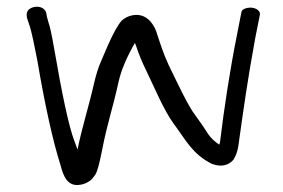

<svg xmlns="http://www.w3.org/2000/svg" viewBox="-20 -495 831 563"><path d="M63.8 -466.6C54.5 -455.9 58.5 -442.1 63.8 -428.6C74.1 -400.6 82 -353.8 89.2 -319.2C112 -185 135 -81.1 158.4 -7.5C166.3 22.5 178.4 52.9 215.3 46.8C227.5 45.1 236.7 40.2 245.2 34C250.2 29.8 254.5 24.3 259.5 17C266.1 6.3 271.5 -15.9 279.1 -53.5C295.2 -136.8 309.1 -170.6 327.9 -255.9C335.5 -289.3 350.7 -325.8 375.6 -369.2C376.4 -367.1 377.7 -363.7 378.9 -360.7C387 -336.2 396.9 -312 408.7 -288.2C430.3 -244.5 460.2 -170.8 490.7 -130.3C524.4 -85.4 543.6 -43.2 602.1 -14L602.5 -14.2L602.9 -14C632.7 -2.9 654.1 -13.4 664.8 -27.2C672.5 -39.1 676.8 -53.5 678.9 -67C694.5 -178.6 706.1 -262 728.8 -385.2L741.8 -450.3C744.9 -463 731.2 -471.2 718.2 -472.5C706.1 -473.4 690.9 -469.6 688.2 -460.8L675.3 -395C653.7 -286.9 637.2 -177.7 625.1 -78C624.4 -75.2 624 -73.8 622.7 -70.9C611.4 -78.6 599.8 -88.3 590.6 -101.5C581 -117.1 569 -134.6 554.6 -154.3C531 -183.8 497.6 -257.8 475.6 -302C457.3 -341.7 449.9 -367.6 437.4 -405C428.3 -427.6 407.6 -457.1 369.2 -450.3C356.1 -448.2 345.8 -442.4 336.8 -434.5C325 -421.2 312.1 -397.3 295.9 -361L276.6 -316C268.5 -298.1 261.3 -275 254.8 -246.6C243 -193 218.4 -113.4 207.8 -58.4C207.6 -57.9 207.5 -57.7 207.2 -57L198.4 -80.7C181.9 -123.7 162.4 -215.8 138.3 -355.4C131.9 -392.3 126.8 -416.1 122.3 -428.9C118.5 -440.9 116.3 -450.4 115.6 -456.9C113.8 -466.3 102.8 -477 84.1 -475.1C76 -474.3 69.2 -471 63.8 -466.6Z"/></svg>

Font: MewTooHand
Style: BdWide
Weight: 400
Designer: Mew Too, Robert Jablonski
Version: Version 0.77